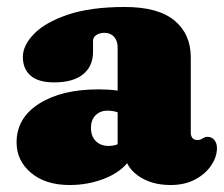

<svg xmlns="http://www.w3.org/2000/svg" viewBox="-20 -516 642 550"><path d="M337 -82.5V-95.5L317 -99V-380Q317 -399 306.8 -410.5Q296.5 -422 279 -422Q266 -422 256.2 -415.8Q246.5 -409.5 246.5 -399V-368Q246.5 -326 217.8 -303Q189 -280 135.5 -280Q90 -280 67.8 -299.2Q45.5 -318.5 45.5 -353Q45.5 -386 77.5 -419Q109.5 -452 174.5 -474Q239.5 -496 337.5 -496Q433 -496 479.8 -457.2Q526.5 -418.5 526.5 -351.5V-135Q526.5 -127.5 530.8 -121.2Q535 -115 545.5 -115Q551.5 -115 555 -116.5Q558.5 -118 561.5 -120Q564 -121.5 566.8 -122.8Q569.5 -124 573.5 -124Q587 -124 594.2 -114.8Q601.5 -105.5 601.5 -92Q601.5 -67 585.2 -42.5Q569 -18 539.2 -2Q509.5 14 468.5 14Q412.5 14 374.8 -13.2Q337 -40.5 337 -82.5ZM27.5 -108Q27.5 -178 92 -219Q156.5 -260 262.5 -260Q291.5 -260 314.2 -256.8Q337 -253.5 351 -247L330 -188.5Q320 -194 310 -196.5Q300 -199 288 -199Q266.5 -199 253.5 -185.5Q240.5 -172 240.5 -150Q240.5 -126 254.2 -112Q268 -98 291 -98Q307 -98 319.5 -103.8Q332 -109.5 338 -116L351 -57Q326.5 -23 279.5 -4.5Q232.5 14 179.5 14Q110 14 68.8 -21Q27.5 -56 27.5 -108Z"/></svg>

Font: Fraunces SuperSoft 9pt
Style: Regular
Weight: 900
Version: Version 1.000;[b76b70a41]